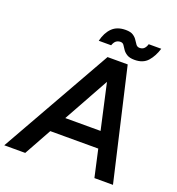

<svg xmlns="http://www.w3.org/2000/svg" viewBox="-188 -1013 1047 1137"><g transform="rotate(20 335.0 -444.0)"><path d="M-33 0 363 -700H487L99 0ZM535 0 379 -700H490L652 0ZM128 -172 145 -275H564L547 -172ZM518 -739Q487 -739 469.5 -750Q452 -761 443 -775Q434 -789 426.5 -800Q419 -811 405 -811Q390 -811 378.5 -803Q367 -795 359 -773H281Q294 -827 325 -857.5Q356 -888 410 -888Q441 -888 457.5 -877Q474 -866 482.5 -852Q491 -838 499.5 -827Q508 -816 522 -816Q540 -816 550.5 -826.5Q561 -837 566 -855H645Q630 -805 601 -772Q572 -739 518 -739Z"/></g></svg>

Font: Figtree SemiBold
Style: Italic
Weight: 600
Italic angle: -9.5°
Foundry: Erik Kennedy
Version: Version 2.001;gftools[0.9.30]